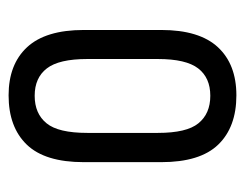

<svg xmlns="http://www.w3.org/2000/svg" viewBox="-82 -483 573 449"><g transform="rotate(-90 204.5 -258.5)"><path d="M49.8 -168V-349.1Q49.8 -439.9 90.8 -482.4Q131.8 -524.9 206.1 -524.9Q278.3 -524.9 318.4 -481.9Q358.9 -438.5 358.9 -349.1V-168Q358.9 -78.6 318.4 -35.2Q278.3 7.8 206.1 7.8Q131.8 7.8 90.8 -34.7Q49.8 -77.1 49.8 -168ZM291 -175.8V-340.8Q291 -407.2 269 -435.5Q247.1 -463.9 205.1 -463.9Q163.1 -463.9 140.6 -436Q118.2 -408.7 118.2 -340.8V-175.8Q118.2 -108.4 140.6 -81.1Q163.1 -53.2 205.1 -53.2Q247.1 -53.2 269 -81.5Q291 -109.9 291 -175.8Z"/></g></svg>

Font: D-DIN Condensed
Style: Regular
Weight: 400
Width: 3
Designer: Charles Nix
Foundry: Datto Inc.
Version: Version 1.00